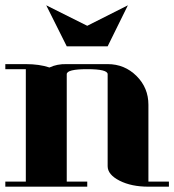

<svg xmlns="http://www.w3.org/2000/svg" viewBox="-20 -702 655 722"><path d="M0 0V-19H77.1V-441.9H0V-460.9H77.1Q128.4 -460.9 166 -448.2Q194.8 -461.9 231 -460.9H384.8Q448.7 -460.9 493.7 -416Q538.1 -371.6 538.1 -308.1V-19H615.2V0H538.1Q474.1 0 429.7 -22.5Q384.8 -45.4 384.8 -77.1V-422.9Q384.8 -441.9 308.1 -441.9Q231 -441.9 231 -422.9V-19H308.1V0ZM153.8 -682.1 308.1 -605 460.9 -682.1 384.8 -527.8H231Z"/></svg>

Font: Hjet
Style: Regular
Weight: 400
Designer: T. Christopher White
Version: Version 1.2